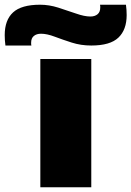

<svg xmlns="http://www.w3.org/2000/svg" viewBox="-96 -794 557 814"><path d="M75 0V-544H291V0ZM-73 -601Q-76 -623 -76 -645Q-76 -709 -40.5 -741.5Q-5 -774 74 -774Q112 -774 151.5 -761.5Q191 -749 226.5 -736.5Q262 -724 287 -724Q306 -724 317.5 -733.5Q329 -743 329 -762Q329 -764 329 -767.5Q329 -771 328 -774H438Q441 -752 441 -730Q441 -668 406 -634.5Q371 -601 291 -601Q247 -601 208 -613.5Q169 -626 136 -638.5Q103 -651 78 -651Q59 -651 47.5 -641.5Q36 -632 36 -613Q36 -610 36 -607Q36 -604 37 -601Z"/></svg>

Font: Georama ExtraExtended
Style: Bold
Weight: 700
Width: 8
Designer: Jean-Baptiste Levee
Foundry: Production Type
Version: Version 1.000